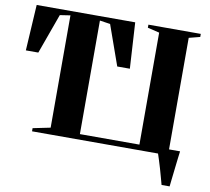

<svg xmlns="http://www.w3.org/2000/svg" viewBox="-95 -851 1247 1139"><g transform="rotate(10 528.0 -281.5)"><path d="M950 180Q945 161.5 938.2 136.8Q931.5 112 924 86Q916.5 60 909.2 37.5Q902 15 897 0H138V-19L243 -40.5V-717L180.5 -707.5L93.5 -466.5H18.5L35 -743H628.5L645 -466.5H569L483.5 -707.5L420.5 -717V-33H779V-707.5L708 -724.5V-743H1023.5V-724.5L957 -707.5V-35.5H1023.5Q1021 -16 1018.2 6.5Q1015.5 29 1012.8 52.8Q1010 76.5 1007.5 99.5Q1005 122.5 1002.5 143Q1000 163.5 998.5 180Z"/></g></svg>

Font: Merriweather 144pt ExtraBold
Style: Regular
Weight: 800
Version: Version 2.100